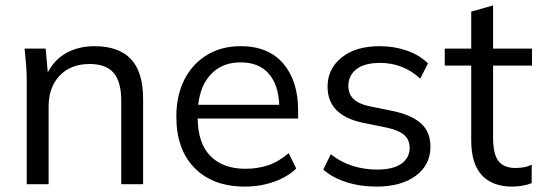

<svg xmlns="http://www.w3.org/2000/svg" viewBox="-20 -682 2010 711"><path d="M79 0V-386Q79 -414 76.5 -443.5Q74 -473 71 -502H149L157 -414Q182 -462 227 -486.5Q272 -511 330 -511Q419 -511 464.5 -463.5Q510 -416 510 -314V0H429V-309Q429 -380 400.5 -412.5Q372 -445 312 -445Q242 -445 201 -402Q160 -359 160 -287V0Z M887 9Q769 9 701 -59.5Q633 -128 633 -250Q633 -329 663 -387.5Q693 -446 746.5 -478.5Q800 -511 871 -511Q974 -511 1029 -446.5Q1084 -382 1084 -273V-243H712Q713 -151 759.5 -104Q806 -57 889 -57Q934 -57 973 -70Q1012 -83 1049 -115L1077 -58Q1044 -26 993.5 -8.5Q943 9 887 9ZM871 -451Q804 -451 763 -409Q722 -367 714 -294H1014Q1011 -369 974.5 -410Q938 -451 871 -451Z M1375 9Q1314 9 1262.5 -7.5Q1211 -24 1177 -54L1205 -111Q1241 -82 1285 -68Q1329 -54 1376 -54Q1435 -54 1466 -75.5Q1497 -97 1497 -135Q1497 -164 1477.5 -181.5Q1458 -199 1414 -209L1321 -228Q1193 -256 1193 -361Q1193 -427 1245 -469Q1297 -511 1386 -511Q1440 -511 1487 -494.5Q1534 -478 1565 -447L1536 -391Q1473 -449 1388 -449Q1329 -449 1299.5 -425.5Q1270 -402 1270 -364Q1270 -335 1288 -316.5Q1306 -298 1346 -289L1439 -270Q1507 -255 1540.5 -223.5Q1574 -192 1574 -139Q1574 -71 1519.5 -31Q1465 9 1375 9Z M1877 9Q1803 9 1764 -33.5Q1725 -76 1725 -162V-439H1627V-502H1725V-639L1806 -662V-502H1950V-439H1806V-171Q1806 -111 1826 -85.5Q1846 -60 1888 -60Q1907 -60 1922 -63Q1937 -66 1949 -72V-4Q1935 2 1915.5 5.5Q1896 9 1877 9Z"/></svg>

Font: Winston
Style: Regular
Weight: 400
Designer: Original fonts by Vernon Adams / Changes by Cristiano Sobral
Foundry: Original fonts by Vernon Adams / Changes by Cristiano Sobral
Version: Version 2.503;July 17, 2020;FontCreator 13.0.0.2655 64-bit